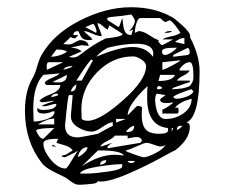

<svg xmlns="http://www.w3.org/2000/svg" viewBox="-20 -500 695 531"><path d="M49 -193Q49 -247 69 -282Q76 -293 82.5 -315.5Q89 -338 95 -348Q128 -406 200.5 -443Q273 -480 342 -480Q407 -480 455 -453Q462 -450 484 -430Q506 -410 506 -400V-399L505 -398Q532 -347 532 -303Q532 -175 495 -161Q505 -161 505 -149Q505 -115 464 -84Q462 -84 423 -62.5Q384 -41 334.5 -19.5Q285 2 259 2Q253 2 251 1L246 6L238 8Q229 9 218 10Q207 11 201 11Q192 11 186 8Q180 5 173 -0.5Q166 -6 161 -9Q157 -11 139.5 -19.5Q122 -28 111.5 -35Q101 -42 95 -50Q49 -110 49 -193ZM318 -46Q293 -46 249.5 -39Q206 -32 201 -20H222Q240 -20 279 -25.5Q318 -31 318 -40ZM100 -103Q100 -83 120.5 -58.5Q141 -34 161 -34Q164 -34 170 -43Q176 -52 184 -65.5Q192 -79 196 -84Q192 -80 168 -69L160 -65Q158 -65 154 -66L151 -67V-70Q155 -70 159.5 -71.5Q164 -73 167 -75Q170 -77 174.5 -80Q179 -83 181 -84Q176 -91 168.5 -94.5Q161 -98 149.5 -101Q138 -104 136 -105L141 -116H136Q100 -116 100 -103ZM256 -84H251L206 -40Q255 -72 297 -72Q303 -72 323 -70Q314 -84 256 -84ZM274 -57Q257 -57 257 -44Q274 -47 274 -57ZM333 -55Q335 -49 343 -49Q351 -49 353 -55ZM222 -93Q212 -93 204 -84.5Q196 -76 196 -65Q222 -81 222 -93ZM328 -84V-83Q328 -81 351 -73Q374 -65 378 -65Q390 -66 411 -77Q432 -88 438 -100Q433 -95 423 -95Q418 -95 405 -100Q392 -105 385 -105Q379 -105 358.5 -95.5Q338 -86 328 -84ZM292 -105Q290 -105 284.5 -101Q279 -97 278 -95L277 -93Q278 -91 278 -90L368 -105L373 -111Q370 -121 358 -121Q352 -121 343 -119Q334 -117 333 -117V-125H298Q293 -118 277.5 -110.5Q262 -103 257 -95Q262 -95 275.5 -100Q289 -105 292 -105ZM125 -100 136 -95H125ZM80 -140Q80 -136 86.5 -126Q93 -116 100 -116L130 -146Q89 -146 80 -140ZM160 -152Q160 -120 196 -120Q200 -120 223 -124.5Q246 -129 251 -130Q256 -133 269.5 -140.5Q283 -148 292 -152V-162Q282 -162 263.5 -149Q245 -136 234 -136Q215 -136 195.5 -148Q176 -160 176 -179L177 -192Q178 -205 179.5 -219Q181 -233 181 -237H171Q170 -237 169 -232.5Q168 -228 167 -220Q166 -212 165 -203Q164 -194 163 -185Q162 -176 161.5 -168.5Q161 -161 160 -156ZM373 -202Q372 -194 372 -181Q372 -155 382.5 -142.5Q393 -130 421 -130Q445 -130 445 -140Q445 -145 444 -146Q387 -152 387 -229Q387 -251 388 -262Q333 -210 333 -181L359 -207Q372 -207 373 -202ZM351 -152Q342 -152 328 -136Q332 -135 333 -135Q351 -135 351 -152ZM455 -146V-136L459 -146ZM479 -152Q469 -152 469 -140Q481 -146 484 -152ZM130 -172Q111 -172 85 -156H130ZM301 -171V-161L328 -171ZM145 -297 100 -293Q72 -264 72 -199Q72 -193 72.5 -181Q73 -169 73 -164Q91 -164 111 -171Q131 -178 131 -192H125Q113 -186 100 -186Q83 -186 83 -197Q83 -200 85 -202Q86 -196 99 -196Q136 -196 136 -213Q130 -213 119 -209.5Q108 -206 103 -206Q102 -206 99 -206.5Q96 -207 95 -207Q101 -211 114 -215Q127 -219 130 -221H125L119 -220Q113 -219 105.5 -218Q98 -217 95 -217L89 -221Q95 -230 120.5 -239.5Q146 -249 147 -265H108Q104 -268 104 -271Q104 -276 123.5 -284.5Q143 -293 145 -297ZM206 -171Q211 -166 223 -166Q256 -166 320 -222.5Q384 -279 384 -317Q384 -327 371 -335.5Q358 -344 348 -344Q291 -344 248 -299.5Q205 -255 205 -197Q205 -195 205.5 -184Q206 -173 206 -171ZM409 -221Q413 -171 438 -171Q466 -171 488 -187Q510 -203 510 -227Q476 -218 464 -202H473Q473 -201 473.5 -197.5Q474 -194 474 -192Q474 -186 469 -186H429V-197Q436 -199 447.5 -207Q459 -215 459 -217Q449 -215 440 -215Q423 -215 423 -224Q423 -226 426 -228.5Q429 -231 433 -233.5Q437 -236 438 -237L414 -241Q409 -238 409 -221ZM459 -232Q462 -227 469 -227Q480 -227 495.5 -232.5Q511 -238 515 -247L510 -253Q506 -253 485 -245Q464 -237 459 -232ZM136 -241Q126 -241 121 -232H122Q123 -232 124.5 -232Q126 -232 127.5 -232.5Q129 -233 131.5 -233.5Q134 -234 136.5 -235Q139 -236 141 -237Q141 -241 136 -241ZM191 -267Q178 -258 176 -247Q191 -247 191 -267ZM414 -257Q414 -253 419 -253Q425 -253 429 -257Q424 -262 419 -262Q418 -262 416 -260Q414 -258 414 -257ZM505 -273Q501 -272 491 -268.5Q481 -265 471 -261.5Q461 -258 459 -257L455 -253Q458 -253 469.5 -254Q481 -255 484.5 -255.5Q488 -256 496 -258.5Q504 -261 506.5 -264Q509 -267 512 -273Q515 -279 515 -287Q515 -328 505 -328Q497 -328 489.5 -322.5Q482 -317 479 -312L476 -307Q476 -306 476.5 -306Q477 -306 477 -305H505Q500 -297 486.5 -290.5Q473 -284 469 -277H505ZM165 -293Q160 -290 150.5 -285.5Q141 -281 133.5 -277.5Q126 -274 125 -273Q126 -273 133 -272.5Q140 -272 141 -272Q165 -272 165 -293ZM234 -334V-336Q229 -336 191 -277H206L237 -333Q235 -334 234 -334ZM464 -293H423Q418 -277 418 -276Q458 -276 464 -293ZM155 -328H115Q109 -328 109 -316Q110 -309 110 -307ZM176 -317Q161 -317 155 -307Q179 -313 181 -317ZM477 -333 429 -328V-307Q434 -307 456.5 -319Q479 -331 479 -333ZM138 -363H136L121 -343Q130 -343 141 -346Q152 -349 158.5 -352.5Q165 -356 165 -358Q155 -363 138 -363ZM206 -358 171 -343Q175 -341 183 -341Q191 -341 199 -347Q207 -353 226.5 -367Q246 -381 273 -394Q280 -394 299.5 -397.5Q319 -401 319 -406Q319 -407 282 -430Q282 -428 280 -424Q278 -420 278 -418Q272 -421 266.5 -426Q261 -431 257 -433.5Q253 -436 250 -436Q250 -430 255.5 -418Q261 -406 261 -400Q251 -400 235.5 -407Q220 -414 212 -414Q214 -411 220 -406Q226 -401 230.5 -397Q235 -393 235 -390Q234 -390 230.5 -389.5Q227 -389 226 -389Q208 -389 202.5 -401.5Q197 -414 196 -414Q183 -414 183 -403H196Q196 -402 192 -398Q188 -394 187 -394Q180 -394 176 -398L155 -378Q156 -378 163 -377.5Q170 -377 171 -377Q177 -377 187.5 -383Q198 -389 201 -389Q211 -389 218 -384.5Q225 -380 225 -373Q224 -373 216 -374Q208 -375 206 -375Q181 -370 176 -368Q194 -368 206 -358ZM278 -368Q259 -358 246 -343Q310 -370 346 -370Q384 -370 403 -343Q403 -344 403.5 -347Q404 -350 404 -351Q404 -379 357 -379Q322 -379 278 -368ZM459 -348V-343L500 -348L505 -353Q505 -363 500 -368ZM437 -348Q443 -348 454 -355Q465 -362 469 -368H461Q428 -368 428 -358Q428 -348 437 -348ZM419 -389Q418 -388 418 -386Q418 -384 421 -381Q424 -378 426 -376L429 -375L459 -391H429Q436 -396 453.5 -399.5Q471 -403 479 -409Q477 -414 465.5 -428.5Q454 -443 449 -444L444 -442Q439 -439 438 -439Q434 -439 423 -450H368Q362 -450 357.5 -436.5Q353 -423 353 -409L363 -414Q376 -414 392.5 -403Q409 -392 419 -389ZM464 -384 490 -378V-395Q477 -395 464 -384ZM318 -450Q319 -447 320.5 -432.5Q322 -418 327 -410.5Q332 -403 343 -403L348 -418L337 -414Q353 -430 353 -442Q353 -448 343 -460Q332 -458 320 -456.5Q308 -455 301 -454.5Q294 -454 287.5 -453Q281 -452 278.5 -451Q276 -450 276 -449Q278 -445 278 -444L308 -425Q310 -425 318 -450ZM216 -425 246 -409Q246 -410 246.5 -412Q247 -414 247 -414Q247 -417 243.5 -425.5Q240 -434 237 -434ZM451 -414H455Q454 -409 435 -409Q440 -414 449 -414Z"/></svg>

Font: CabinSketch
Style: Regular
Weight: 400
Designer: Pablo Impallari
Foundry: Pablo Impallari. www.impallari.com Igino Marini. www.ikern.com
Version: Version 1.002